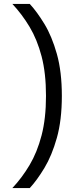

<svg xmlns="http://www.w3.org/2000/svg" viewBox="-20 -808 421 981"><path d="M296 -318Q296 -194 270.5 -103.5Q245 -13 207 50Q169 113 132 153H43Q92 101 131 35.5Q170 -30 192.5 -116.5Q215 -203 215 -318Q215 -434 192.5 -520Q170 -606 131 -671Q92 -736 43 -788H132Q169 -748 207 -685.5Q245 -623 270.5 -532.5Q296 -442 296 -318Z"/></svg>

Font: Asta Sans
Style: Regular
Weight: 400
Designer: 42dot
Version: Version 1.000